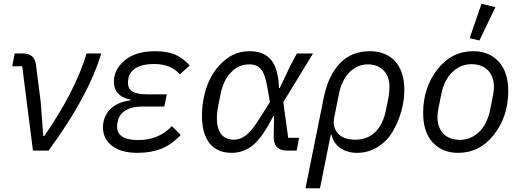

<svg xmlns="http://www.w3.org/2000/svg" viewBox="-20 -800 2769 1020"><path d="M238 0H155L98 -448H45L58 -516H101Q164 -516 171 -456L196 -261L210 -77H215Q379 -314 440 -516H518Q449 -287 238 0Z M893 -130 940 -83Q891 -31 836.5 -9.5Q782 12 710 12Q623 12 575 -25.5Q527 -63 527 -123Q527 -180 565 -219Q603 -258 673 -267L674 -271Q631 -278 608 -303Q585 -328 585 -366Q585 -431 643 -479.5Q701 -528 803 -528Q869 -528 910.5 -510Q952 -492 988 -452L935 -405Q889 -460 797 -460Q737 -460 702.5 -439Q668 -418 662 -383Q660 -369 660 -358Q660 -299 758 -299H866L853 -234H735Q680 -234 646.5 -213Q613 -192 605 -154Q602 -139 602 -127Q602 -56 715 -56Q824 -56 893 -130Z M1569 -68 1556 0H1505Q1433 0 1434 -74L1436 -184H1432Q1376 -72 1325.5 -30Q1275 12 1211 12Q1134 12 1093.5 -38.5Q1053 -89 1053 -185Q1053 -271 1081.5 -347.5Q1110 -424 1169 -476Q1228 -528 1305 -528Q1382 -528 1420.5 -481.5Q1459 -435 1462 -332H1466L1520 -446L1557 -516H1643L1485 -257L1511 -68ZM1224 -58Q1257 -58 1288 -82Q1319 -106 1361 -174L1414 -258L1399 -343Q1387 -409 1365.5 -433.5Q1344 -458 1304 -458Q1249 -458 1208 -416.5Q1167 -375 1152 -301L1137 -226Q1132 -198 1132 -175Q1132 -58 1224 -58Z M1603 200 1700 -282Q1724 -399 1785.5 -463.5Q1847 -528 1944 -528Q2030 -528 2079 -474.5Q2128 -421 2128 -321Q2128 -266 2112 -209Q2096 -152 2066.5 -101.5Q2037 -51 1987 -19.5Q1937 12 1876 12Q1827 12 1789.5 -12.5Q1752 -37 1741 -84H1737L1680 200ZM1869 -58Q1932 -58 1973.5 -98.5Q2015 -139 2030 -214L2044 -283Q2049 -311 2049 -341Q2049 -393 2018 -425.5Q1987 -458 1934 -458Q1879 -458 1837 -416.5Q1795 -375 1780 -298L1756 -178Q1745 -127 1774 -92.5Q1803 -58 1869 -58Z M2612 -762 2527 -585 2475 -597 2538 -780ZM2414 12Q2330 12 2279 -43Q2228 -98 2228 -200Q2228 -334 2303.5 -431Q2379 -528 2494 -528Q2578 -528 2629 -473Q2680 -418 2680 -316Q2680 -182 2604.5 -85Q2529 12 2414 12ZM2584 -218 2599 -293Q2604 -318 2604 -338Q2604 -393 2572.5 -426Q2541 -459 2484 -459Q2427 -459 2383 -417Q2339 -375 2324 -298L2309 -223Q2304 -198 2304 -178Q2304 -123 2335.5 -90Q2367 -57 2424 -57Q2481 -57 2525 -99Q2569 -141 2584 -218Z"/></svg>

Font: Aneliza
Style: Italic
Weight: 400
Italic angle: -11.31°
Designer: Mike Abbink, Paul van der Laan, Pieter van Rosmalen
Foundry: Bold Monday
Version: Version 3.0